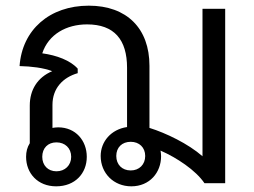

<svg xmlns="http://www.w3.org/2000/svg" viewBox="-20 -646 896 677"><path d="M178 11C245 11 286 -35 286 -93C286 -150 247 -197 185 -197C178 -197 171 -196 165 -195V-276C165 -335 202 -373 254 -388V-404C228 -433 180 -451 129 -458C151 -525 214 -560 287 -560C383 -560 428 -506 428 -407V-198C372 -190 335 -147 335 -96C335 -35 381 11 443 11C508 11 548 -38 548 -95C548 -102 547 -109 546 -115C603 -90 670 -46 701 0H774V-615H694V-95C644 -139 565 -177 507 -195V-414C507 -546 427 -626 293 -626C155 -626 58 -541 49 -413C91 -412 133 -407 164 -395C112 -373 85 -329 85 -274V-141C76 -127 72 -111 72 -93C72 -35 113 11 178 11ZM129 -93C129 -124 149 -144 179 -144C209 -144 231 -124 231 -93C231 -63 209 -42 179 -42C149 -42 129 -63 129 -93ZM390 -96C390 -126 410 -146 441 -146C471 -146 492 -126 492 -96C492 -66 471 -45 441 -45C410 -45 390 -66 390 -96Z"/></svg>

Font: TPK Tissa Web Quiz
Style: Regular
Weight: 400
Designer: Jacques Le Bailly, Suppakit Chalermlarp | Katatrad Co.,Ltd.
Foundry: Jacques Le Bailly, Cadson Demak Co.,Ltd.
Version: Version 5.000;Glyphs 3.1.2 (3151)